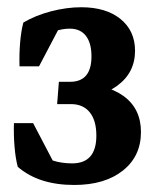

<svg xmlns="http://www.w3.org/2000/svg" viewBox="-20 -510 437 538"><path d="M188 8.3Q88.4 8.3 29.8 -42.5Q23.4 -66.4 20.8 -98.3Q18.1 -130.3 19 -165L82.5 -85.4Q121.6 -52.2 182.1 -52.2Q250 -52.2 250 -129.9Q250 -172.5 231.4 -195.4Q212.9 -218.3 178.7 -218.3H140.1L145 -280.8L183.6 -276.9Q276 -276.9 325.5 -241.4Q375 -205.9 375 -140.1Q375 -72.3 324.3 -32Q273.5 8.3 188 8.3ZM136.7 -43 36.6 -64.5 19 -165H72.8ZM34.7 -324.2 46.4 -416 153.3 -445.8 89.4 -324.2ZM171.4 -232.4 145 -280.8H176.3Q236.3 -280.8 236.3 -351.9Q236.3 -389.6 220.6 -409.7Q204.9 -429.7 175.8 -429.7Q133.8 -429.7 93.8 -401.4L34.7 -324.2Q33.7 -359 36.4 -390.9Q39.1 -422.9 45.4 -446.8Q79.1 -466.8 123 -478.3Q167 -489.7 207.8 -489.7Q276.9 -489.7 317.6 -456.8Q358.4 -423.8 358.4 -367.7Q358.4 -305.8 307.6 -269.1Q256.9 -232.4 171.4 -232.4Z"/></svg>

Font: Markazi Text
Style: Regular
Weight: 400
Designer: Borna Izadpanah (Arabic designer), Fiona Ross (Arabic design director) and Florian Runge (Latin designer)
Foundry: Borna Izadpanah and Florian Runge
Version: Version 1.000